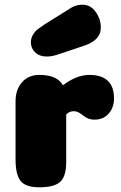

<svg xmlns="http://www.w3.org/2000/svg" viewBox="-20 -795 512 815"><path d="M261 -107Q261 -47 236 -23.5Q211 0 147 0Q88 0 67 -27.5Q46 -55 46 -118V-364Q46 -415 73.5 -446Q101 -477 147 -477Q223 -477 247 -433Q305 -477 359 -477Q464 -477 464 -377Q464 -351 453.5 -330.5Q443 -310 424.5 -298.5Q406 -287 381 -287Q354 -287 332.5 -305Q311 -323 294 -323Q272 -323 261 -308ZM282 -762Q304 -775 330 -775Q365 -775 386.5 -744Q408 -713 408 -678Q408 -628 346 -604L224 -563Q199 -555 178 -555Q148 -555 129.5 -572.5Q111 -590 111 -615Q111 -632 119.5 -646.5Q128 -661 136.5 -668Q145 -675 162 -686Q165 -688 167 -690Z"/></svg>

Font: Coiny
Style: Regular
Weight: 400
Version: Version 001.001